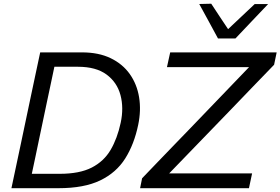

<svg xmlns="http://www.w3.org/2000/svg" viewBox="-20 -988 1472 1008"><path d="M40 0Q52.5 -59 64.2 -114Q76 -169 90 -235.5L140 -473Q154.5 -541 166.5 -598Q178.5 -655 191 -713H410.5Q498 -713 561 -682.5Q624 -652 661.5 -599Q699 -546 710.2 -477.5Q721.5 -409 705.5 -332.5Q684.5 -231 637.5 -156.2Q590.5 -81.5 506 -40.8Q421.5 0 287 0ZM147 -75.5H294Q397.5 -75.5 461.5 -108.2Q525.5 -141 560.8 -201.2Q596 -261.5 613.5 -343Q630.5 -421.5 612.5 -488.8Q594.5 -556 539.2 -596.8Q484 -637.5 389 -637.5H265.5Q256.5 -595 247.5 -552Q238.5 -509 227.5 -458L184.5 -253.5Q174 -203 165 -160.2Q156 -117.5 147 -75.5ZM715.5 0 726 -52Q761 -88.5 805.2 -134.5Q849.5 -180.5 894.5 -227.2Q939.5 -274 977.5 -313L1287.5 -635.5H856.5L873.5 -713H1432.5L1419 -648Q1360.5 -587.5 1303.8 -528.8Q1247 -470 1191 -411.5L868 -77.5H1303.5L1287 0ZM1124.5 -786Q1100 -831.5 1075.2 -877Q1050.5 -922.5 1026 -967L1089 -968.5Q1110.5 -935.5 1132.8 -902Q1155 -868.5 1177.5 -835Q1213 -868.5 1247.5 -901Q1282 -933.5 1317 -966.5H1387.5Q1343.5 -920.5 1301.5 -876.2Q1259.5 -832 1216 -786Z"/></svg>

Font: Commissioner
Style: Italic
Weight: 400
Italic angle: -12°
Designer: Kostas Bartsokas
Foundry: Kostas Bartsokas
Version: Version 1.000; ttfautohint (v1.8.3)